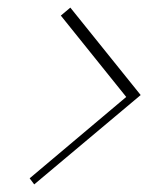

<svg xmlns="http://www.w3.org/2000/svg" viewBox="-20 -515 404 505"><path d="M58 -46 312 -260 140 -474 165 -495 350 -265 70 -30Z"/></svg>

Font: Kleymissky
Style: Regular
Weight: 500
Italic angle: -8°
Designer: gluk
Foundry: gluk
Version: Version 0.283